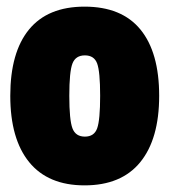

<svg xmlns="http://www.w3.org/2000/svg" viewBox="-20 -551 510 579"><path d="M235 8Q125 8 68 -62Q11 -132 11 -262Q11 -393 67.5 -462Q124 -531 235 -531Q347 -531 403.5 -462Q460 -393 460 -262Q460 -132 403 -62Q346 8 235 8ZM236 -139Q264 -139 273 -164Q282 -189 282 -262Q282 -335 273 -359.5Q264 -384 236 -384Q208 -384 198.5 -359.5Q189 -335 189 -262Q189 -189 198.5 -164Q208 -139 236 -139Z"/></svg>

Font: Asap Condensed Black
Style: Regular
Weight: 900
Width: 3
Designer: Pablo Cosgaya
Foundry: Omnibus-Type
Version: Version 3.001; ttfautohint (v1.8.4.7-5d5b)